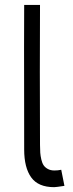

<svg xmlns="http://www.w3.org/2000/svg" viewBox="-20 -753 300 787"><path d="M202.1 14.2Q136.7 14.2 107.9 -25.9Q79.1 -65.9 79.1 -140.1Q79.1 -218.8 78.9 -341.8Q78.6 -464.8 78.6 -557.4Q78.6 -649.9 79.1 -732.9H144Q142.6 -473.1 144 -159.2Q144 -140.1 145 -127Q146 -113.8 149.4 -99.1Q152.8 -84.5 158.9 -75.4Q165 -66.4 176.3 -60.3Q187.5 -54.2 203.1 -54.2Q217.8 -54.2 231 -57.1L244.1 8.8Q209.5 14.2 202.1 14.2Z"/></svg>

Font: Kreadon
Style: Regular
Weight: 400
Designer: kohakuno
Foundry: StudioGnu
Version: Version 1.000;Glyphs 3.1.2 (3151)